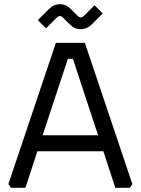

<svg xmlns="http://www.w3.org/2000/svg" viewBox="-20 -894 670 914"><path d="M20 -18 246 -690H384L610 -18L598 0H529L472 -174H158L101 0H32ZM183 -250H447L327 -614H303ZM160 -798 213 -851Q236 -874 265.5 -874Q295 -874 317 -851L347 -821Q357 -811 364.5 -811Q372 -811 382 -821L430 -869L469 -830L417 -778Q394 -755 364.5 -755Q335 -755 312 -778L282 -808Q273 -818 265.5 -818Q258 -818 248 -808L199 -759Z"/></svg>

Font: Oxanium ExtraLight
Style: Regular
Weight: 400
Version: Version 2.000